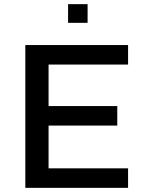

<svg xmlns="http://www.w3.org/2000/svg" viewBox="-20 -905 698 925"><path d="M102 0V-688H597V-594H214V-394H545V-300H214V-94H597V0ZM308 -795V-885H402V-795Z"/></svg>

Font: Saira SemiExpanded Medium
Style: Regular
Weight: 500
Width: 6
Designer: Hector Gatti with collaboration of the Omnibus-Type team
Foundry: Omnibus-Type
Version: Version 1.101